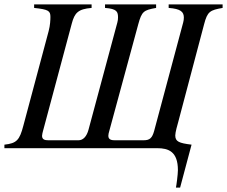

<svg xmlns="http://www.w3.org/2000/svg" viewBox="-34 -673 1031 872"><path d="M977 -653H732V-637C787 -633 801 -619 801 -593C801 -586 800 -578 798 -571L666 -78C657 -46 646 -36 619 -36H487C476 -36 458 -37 458 -56C458 -62 460 -71 462 -77L594 -563C610 -621 618 -627 675 -637V-653H443V-637C498 -633 502 -619 502 -593C502 -586 501 -578 499 -571L368 -84C360 -54 344 -36 323 -36H185C170 -36 157 -39 157 -56C157 -61 160 -74 161 -77L292 -566C305 -615 321 -632 382 -637V-653H121V-637C186 -630 195 -624 195 -596C195 -584 194 -558 187 -532L72 -102C55 -37 42 -22 -14 -16V0H680C731 0 774 15 774 100C774 118 767 172 765 179H784L836 -16C779 -23 762 -30 762 -58C762 -72 772 -107 776 -121L893 -563C908 -621 920 -627 977 -637Z"/></svg>

Font: XITS
Style: Italic
Weight: 400
Italic angle: -16.33°
Designer: MicroPress Inc., with final additions and corrections provided by Coen Hoffman, Elsevier (retired)
Version: Version 1.302